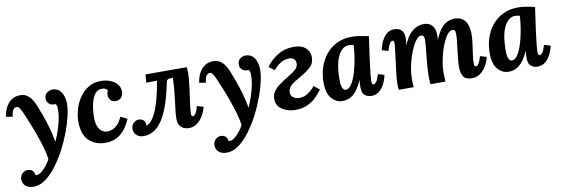

<svg xmlns="http://www.w3.org/2000/svg" viewBox="-63 -933 4758 1624"><g transform="rotate(-10 2316.0 -120.5)"><path d="M123 271Q77 271 52.5 249Q28 227 28 193Q28 161 48.5 142Q69 123 92 123Q145 123 153 177Q155 178 158 178Q161 178 163 178Q180 178 198.5 165Q217 152 234 133Q251 114 264.5 94.5Q278 75 284 61Q277 13 261 -42.5Q245 -98 224.5 -155.5Q204 -213 182 -266.5Q160 -320 141 -364Q134 -380 122.5 -399Q111 -418 94 -418Q81 -418 67.5 -404Q54 -390 49 -343L-7 -351Q-5 -373 3.5 -400Q12 -427 29.5 -452.5Q47 -478 74.5 -494.5Q102 -511 142 -511Q175 -511 198.5 -495.5Q222 -480 238.5 -456Q255 -432 265 -407Q279 -373 299 -319Q319 -265 337.5 -201.5Q356 -138 367 -73H368Q389 -119 403 -162Q417 -205 425.5 -244Q434 -283 436 -316Q437 -327 436 -350.5Q435 -374 424 -386Q420 -385 417 -385Q414 -385 410 -385Q385 -385 367 -402Q349 -419 349 -443Q349 -478 371 -494.5Q393 -511 418 -511Q455 -511 477.5 -490Q500 -469 510 -437Q520 -405 520 -371Q520 -328 506 -267Q492 -206 466.5 -137.5Q441 -69 407 -2Q369 71 323 133.5Q277 196 226 233.5Q175 271 123 271Z M834 -511Q880 -511 916.5 -496Q953 -481 974.5 -454.5Q996 -428 996 -391Q996 -361 978.5 -342Q961 -323 932 -322Q898 -321 884 -342.5Q870 -364 870 -381Q870 -390 872.5 -401.5Q875 -413 880 -423Q876 -432 863 -438.5Q850 -445 832 -445Q800 -445 779.5 -423.5Q759 -402 747.5 -369Q736 -336 731 -299.5Q726 -263 725 -233Q723 -179 735 -146Q747 -113 767 -98Q787 -83 808 -81Q827 -80 851 -86.5Q875 -93 900 -115.5Q925 -138 945 -185L1002 -157Q974 -92 939 -55Q904 -18 865 -3.5Q826 11 784 11Q696 10 642 -43Q588 -96 588 -207Q588 -255 603 -308Q618 -361 648.5 -407Q679 -453 725 -482Q771 -511 834 -511Z M1111 11Q1074 11 1051 -11Q1028 -33 1028 -64Q1028 -94 1048 -114Q1068 -134 1092 -134Q1117 -134 1133 -120.5Q1149 -107 1149 -84Q1149 -81 1149 -78Q1149 -75 1148 -72Q1172 -78 1192.5 -101.5Q1213 -125 1230 -161Q1247 -197 1260.5 -241Q1274 -285 1284.5 -333.5Q1295 -382 1303 -431L1211 -430L1217 -500H1571Q1573 -479 1573.5 -470.5Q1574 -462 1574 -452Q1574 -426 1570.5 -388Q1567 -350 1561.5 -308Q1556 -266 1550 -225.5Q1544 -185 1540.5 -154Q1537 -123 1537 -108Q1537 -92 1541.5 -87Q1546 -82 1551 -82Q1562 -82 1574 -99Q1586 -116 1599 -161L1653 -145Q1649 -124 1637 -97Q1625 -70 1606 -45.5Q1587 -21 1560.5 -5Q1534 11 1501 11Q1480 11 1458.5 2.5Q1437 -6 1423 -28Q1409 -50 1409 -90Q1409 -116 1413.5 -153.5Q1418 -191 1423.5 -236Q1429 -281 1434 -331Q1439 -381 1439 -432L1411 -431Q1403 -430 1395 -425.5Q1387 -421 1385 -411Q1368 -326 1345 -250Q1322 -174 1290 -115Q1258 -56 1214 -22.5Q1170 11 1111 11Z M1782 271Q1736 271 1711.5 249Q1687 227 1687 193Q1687 161 1707.5 142Q1728 123 1751 123Q1804 123 1812 177Q1814 178 1817 178Q1820 178 1822 178Q1839 178 1857.5 165Q1876 152 1893 133Q1910 114 1923.5 94.5Q1937 75 1943 61Q1936 13 1920 -42.5Q1904 -98 1883.5 -155.5Q1863 -213 1841 -266.5Q1819 -320 1800 -364Q1793 -380 1781.5 -399Q1770 -418 1753 -418Q1740 -418 1726.5 -404Q1713 -390 1708 -343L1652 -351Q1654 -373 1662.5 -400Q1671 -427 1688.5 -452.5Q1706 -478 1733.5 -494.5Q1761 -511 1801 -511Q1834 -511 1857.5 -495.5Q1881 -480 1897.5 -456Q1914 -432 1924 -407Q1938 -373 1958 -319Q1978 -265 1996.5 -201.5Q2015 -138 2026 -73H2027Q2048 -119 2062 -162Q2076 -205 2084.5 -244Q2093 -283 2095 -316Q2096 -327 2095 -350.5Q2094 -374 2083 -386Q2079 -385 2076 -385Q2073 -385 2069 -385Q2044 -385 2026 -402Q2008 -419 2008 -443Q2008 -478 2030 -494.5Q2052 -511 2077 -511Q2114 -511 2136.5 -490Q2159 -469 2169 -437Q2179 -405 2179 -371Q2179 -328 2165 -267Q2151 -206 2125.5 -137.5Q2100 -69 2066 -2Q2028 71 1982 133.5Q1936 196 1885 233.5Q1834 271 1782 271Z M2416 16Q2379 16 2341 3.5Q2303 -9 2278 -36Q2253 -63 2253 -105Q2253 -139 2269.5 -166Q2286 -193 2322 -220Q2358 -247 2414 -280Q2449 -301 2470 -320.5Q2491 -340 2492 -369Q2493 -392 2479 -407Q2465 -422 2437 -422Q2411 -422 2387.5 -413.5Q2364 -405 2343 -388Q2322 -371 2300 -346L2252 -382Q2296 -441 2355.5 -476.5Q2415 -512 2489 -512Q2541 -512 2571 -495.5Q2601 -479 2614.5 -453Q2628 -427 2628 -399Q2628 -347 2591.5 -314Q2555 -281 2490 -245Q2441 -218 2417.5 -195.5Q2394 -173 2392 -146Q2390 -120 2402 -105Q2414 -90 2432 -84Q2450 -78 2467 -78Q2535 -78 2600 -157L2648 -118Q2623 -84 2591.5 -53.5Q2560 -23 2517 -3.5Q2474 16 2416 16Z M2990 -511Q3018 -511 3055.5 -505.5Q3093 -500 3134 -490Q3129 -453 3121 -399Q3113 -345 3105.5 -288.5Q3098 -232 3093 -184.5Q3088 -137 3088 -111Q3088 -93 3092.5 -87.5Q3097 -82 3102 -82Q3114 -82 3127 -99Q3140 -116 3153 -161L3207 -145Q3203 -124 3193 -97Q3183 -70 3166.5 -45.5Q3150 -21 3125.5 -5Q3101 11 3068 11Q3036 11 3012 -8Q2988 -27 2988 -80Q2988 -93 2989 -109Q2990 -125 2992 -138H2991Q2973 -95 2952.5 -66Q2932 -37 2910.5 -20Q2889 -3 2866.5 4Q2844 11 2821 11Q2766 11 2727 -33.5Q2688 -78 2688 -171Q2688 -240 2708 -301Q2728 -362 2767 -409.5Q2806 -457 2862 -484Q2918 -511 2990 -511ZM2953 -445Q2925 -445 2901.5 -427Q2878 -409 2860.5 -374Q2843 -339 2834 -287Q2825 -235 2825 -166Q2825 -125 2835 -101.5Q2845 -78 2863 -78Q2885 -78 2904 -100.5Q2923 -123 2938.5 -161.5Q2954 -200 2965.5 -247.5Q2977 -295 2984.5 -344.5Q2992 -394 2994 -439Q2989 -441 2976.5 -443Q2964 -445 2953 -445Z M3933 11Q3878 11 3858.5 -19Q3839 -49 3839 -102Q3839 -132 3843 -169.5Q3847 -207 3851.5 -246Q3856 -285 3860 -319.5Q3864 -354 3864 -377Q3864 -392 3861.5 -401.5Q3859 -411 3853 -415Q3847 -419 3836 -419Q3818 -419 3799 -397.5Q3780 -376 3762.5 -339.5Q3745 -303 3731.5 -258Q3718 -213 3710 -166Q3702 -119 3702 -77Q3702 -64 3703 -41.5Q3704 -19 3705 0H3576Q3574 -21 3573.5 -39.5Q3573 -58 3573 -67Q3573 -110 3576.5 -154.5Q3580 -199 3584.5 -241.5Q3589 -284 3592.5 -319Q3596 -354 3596 -377Q3596 -400 3589.5 -409.5Q3583 -419 3568 -419Q3550 -419 3530.5 -397Q3511 -375 3493 -337.5Q3475 -300 3460.5 -254.5Q3446 -209 3437.5 -161.5Q3429 -114 3429 -72Q3429 -59 3430 -35.5Q3431 -12 3432 0H3304Q3302 -21 3301.5 -29.5Q3301 -38 3301 -48Q3301 -68 3303 -94.5Q3305 -121 3309 -152.5Q3313 -184 3317 -215Q3320 -244 3323.5 -271Q3327 -298 3330 -322Q3333 -346 3335 -364Q3337 -382 3337 -392Q3337 -409 3332.5 -413.5Q3328 -418 3323 -418Q3312 -418 3300 -401Q3288 -384 3275 -339L3220 -355Q3225 -376 3234 -403Q3243 -430 3259 -454.5Q3275 -479 3298 -495Q3321 -511 3354 -511Q3376 -511 3395 -503Q3414 -495 3426 -475.5Q3438 -456 3438 -420Q3438 -401 3436 -389Q3434 -377 3432 -360H3433Q3457 -420 3486.5 -453Q3516 -486 3547.5 -498.5Q3579 -511 3607 -511Q3640 -511 3661.5 -497.5Q3683 -484 3694 -458Q3705 -432 3705 -396Q3705 -388 3705 -379Q3705 -370 3703 -360H3704Q3728 -420 3755.5 -453Q3783 -486 3813 -498.5Q3843 -511 3871 -511Q3914 -511 3940.5 -492Q3967 -473 3979.5 -438.5Q3992 -404 3992 -357Q3992 -321 3986 -277Q3980 -233 3973.5 -189Q3967 -145 3967 -108Q3967 -92 3972 -87Q3977 -82 3982 -82Q3993 -82 4005 -99Q4017 -116 4030 -161L4085 -145Q4081 -124 4069 -97Q4057 -70 4038.5 -45.5Q4020 -21 3993.5 -5Q3967 11 3933 11Z M4417 -511Q4445 -511 4482.5 -505.5Q4520 -500 4561 -490Q4556 -453 4548 -399Q4540 -345 4532.5 -288.5Q4525 -232 4520 -184.5Q4515 -137 4515 -111Q4515 -93 4519.5 -87.5Q4524 -82 4529 -82Q4541 -82 4554 -99Q4567 -116 4580 -161L4634 -145Q4630 -124 4620 -97Q4610 -70 4593.5 -45.5Q4577 -21 4552.5 -5Q4528 11 4495 11Q4463 11 4439 -8Q4415 -27 4415 -80Q4415 -93 4416 -109Q4417 -125 4419 -138H4418Q4400 -95 4379.5 -66Q4359 -37 4337.5 -20Q4316 -3 4293.5 4Q4271 11 4248 11Q4193 11 4154 -33.5Q4115 -78 4115 -171Q4115 -240 4135 -301Q4155 -362 4194 -409.5Q4233 -457 4289 -484Q4345 -511 4417 -511ZM4380 -445Q4352 -445 4328.5 -427Q4305 -409 4287.5 -374Q4270 -339 4261 -287Q4252 -235 4252 -166Q4252 -125 4262 -101.5Q4272 -78 4290 -78Q4312 -78 4331 -100.5Q4350 -123 4365.5 -161.5Q4381 -200 4392.5 -247.5Q4404 -295 4411.5 -344.5Q4419 -394 4421 -439Q4416 -441 4403.5 -443Q4391 -445 4380 -445Z"/></g></svg>

Font: Lora
Style: Bold Italic
Weight: 700
Italic angle: -3°
Designer: Olga Karpushina, Alexei Vanyashin (Cyrillic)
Foundry: Cyreal
Version: Version 3.004